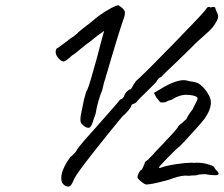

<svg xmlns="http://www.w3.org/2000/svg" viewBox="-20 -687 841 721"><path d="M312 -207Q300 -207 286 -223Q282 -227 282 -238Q282 -251 286 -267L290 -286Q294 -309 298.5 -324.5Q303 -340 304 -344Q310 -347 331 -424L343 -466L356 -516L371 -571Q351 -558 316 -529Q305 -522 281 -502Q266 -488 251 -479Q239 -468 231 -462Q223 -456 218 -456Q214 -456 207 -461Q189 -476 189 -493Q189 -498 192 -504Q197 -507 207.5 -514.5Q218 -522 230 -531Q248 -546 253 -548Q254 -548 257 -551L261 -554L273 -564H272Q280 -572 316 -599Q315 -598 333 -613L349 -626Q375 -645 397 -656.5Q419 -668 425 -667Q429 -665 437.5 -658Q446 -651 449 -643V-639Q449 -628 444 -616Q434 -587 419.5 -540Q405 -493 393 -452Q382 -413 380 -407Q378 -405 378 -400Q370 -378 364 -349Q347 -308 339 -260L332 -240Q325 -216 319 -210Q316 -207 312 -207ZM210 -18Q210 -50 244 -97Q266 -115 269 -125Q277 -139 368 -240Q429 -309 432 -314H433Q437 -314 441.5 -319Q446 -324 448 -331Q451 -339 458 -345Q465 -351 472 -353Q474 -357 477 -361Q480 -365 481 -368Q481 -370 485 -374.5Q489 -379 490 -382Q517 -405 632.5 -523.5Q748 -642 753 -652Q758 -661 764 -661Q766 -661 772 -659Q776 -661 780 -661Q784 -661 788 -659Q788 -658 789.5 -653Q791 -648 795 -640Q799 -633 799 -625Q799 -616 792 -605Q785 -592 777.5 -583Q770 -574 745 -552L715 -525Q706 -515 647 -458Q587 -402 586 -398Q575 -396 566 -378L547 -359Q494 -308 493 -304Q490 -300 477 -295Q476 -296 474.5 -293.5Q473 -291 473 -290Q473 -286 463.5 -274Q454 -262 439 -249Q389 -189 330 -114Q271 -39 260 -18Q252 1 247.5 7Q243 13 236 14Q210 9 210 -18ZM496 -21Q496 -27 501.5 -38Q507 -49 511 -49Q512 -48 517.5 -60Q523 -72 525 -79L535 -87L539 -89H537L558 -110H557L578 -132Q594 -148 605 -161Q622 -178 635 -193Q648 -208 649 -212Q650 -213 653.5 -217Q657 -221 661 -223L680 -240Q687 -256 703 -276L721 -312Q722 -314 722 -318Q722 -321 718 -323.5Q714 -326 706 -328H707Q693 -331 680 -331Q652 -331 624 -312Q613 -310 607 -306Q600 -302 592 -302Q586 -302 582 -303L576 -310L567 -321L558 -338L585 -354Q637 -386 671 -386Q679 -386 691 -382Q699 -381 705 -380Q711 -379 713 -378Q725 -377 740.5 -361.5Q756 -346 763 -331V-332Q772 -317 772 -302Q772 -275 748 -241Q742 -232 703 -189Q664 -146 654 -137Q645 -131 609.5 -94.5Q574 -58 577 -58L580 -56Q580 -56 586 -58Q604 -65 641 -70.5Q678 -76 698 -76Q706 -76 708 -75Q711 -76 720 -76Q742 -76 765 -69L770 -67Q771 -66 774 -66Q782 -63 785 -58Q788 -52 791 -49Q801 -40 801 -35Q801 -29 787 -29Q771 -29 751 -33Q731 -33 722 -30Q718 -28 700 -28L693 -27H687Q666 -30 631 -18Q614 -11 573.5 -1.5Q533 8 525 5Q519 2 509 -6Q499 -14 496 -21Z"/></svg>

Font: Caveat
Style: Regular
Weight: 400
Designer: Pablo Impallari
Foundry: Pablo Impallari
Version: Version 1.500; ttfautohint (v1.6)